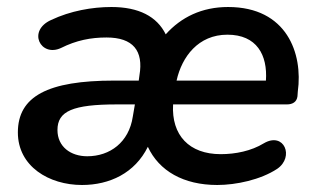

<svg xmlns="http://www.w3.org/2000/svg" viewBox="-20 -518 904 548"><path d="M214 10C293 10 365 -24 402 -99C434 -30 504 10 600 10C654 10 724 -5 771 -36C821 -70 791 -143 733 -109C697 -87 652 -78 610 -78C520 -78 469 -132 474 -220H799C815 -220 827 -227 829 -243L830 -257C845 -365 799 -498 631 -498C556 -498 497 -469 453 -420C428 -471 376 -498 298 -498C243 -498 181 -487 126 -461C57 -430 96 -354 154 -381C198 -403 239 -411 284 -411C360 -411 390 -373 378 -303L376 -288H306C116 -288 31 -243 31 -140C31 -43 120 10 214 10ZM144 -147C144 -201 188 -220 314 -220H365L359 -185C348 -112 294 -72 229 -72C182 -72 144 -99 144 -147ZM484 -288C499 -356 546 -419 629 -419C713 -419 744 -361 739 -288Z"/></svg>

Font: SN Pro Semibold
Style: Italic
Weight: 600
Italic angle: -9°
Designer: Tobias Whetton
Foundry: Supernotes
Version: Version 1.001;Glyphs 3.2 (3249)